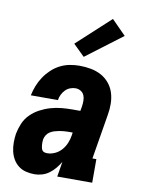

<svg xmlns="http://www.w3.org/2000/svg" viewBox="-88 -846 676 914"><g transform="rotate(10 250.0 -388.5)"><path d="M143 8Q122 8 101.5 3Q81 -2 65 -14.5Q49 -27 39 -44.5Q29 -62 24.5 -82Q20 -102 20 -123.5Q20 -145 23 -166Q28 -192 38.5 -217Q49 -242 68.5 -261.5Q88 -281 112.5 -294Q137 -307 163 -314.5Q189 -322 215 -324.5Q241 -327 267 -327H306L310 -349Q312 -363 312 -377Q312 -391 307 -403Q302 -415 290.5 -422Q279 -429 265 -429Q252 -429 239 -424Q226 -419 216 -408.5Q206 -398 200 -385.5Q194 -373 192 -359H61Q66 -383 75 -406Q84 -429 98 -450Q112 -471 130.5 -488.5Q149 -506 171.5 -517.5Q194 -529 218 -533.5Q242 -538 265 -538Q293 -538 320 -533Q347 -528 369.5 -516Q392 -504 409 -484Q426 -464 434 -439Q442 -414 442.5 -386.5Q443 -359 438 -331L402 -114H421V0H252L264 -73Q254 -56 241.5 -41Q229 -26 213.5 -14.5Q198 -3 179.5 2.5Q161 8 143 8ZM185 -101Q204 -101 222.5 -109.5Q241 -118 254.5 -133.5Q268 -149 275.5 -167.5Q283 -186 286 -205L288 -219H267Q256 -219 245 -218Q234 -217 223 -215Q212 -213 200.5 -209.5Q189 -206 179 -199.5Q169 -193 163 -183Q157 -173 155 -162Q154 -155 154 -148Q154 -141 154.5 -134.5Q155 -128 156.5 -121.5Q158 -115 161.5 -110Q165 -105 171.5 -103Q178 -101 185 -101ZM277 -583 222 -637 383 -785 452 -715Z"/></g></svg>

Font: Iosevka Slab Heavy Oblique
Style: Regular
Weight: 900
Italic angle: -9°
Monospace: yes
Designer: Belleve Invis
Foundry: Belleve Invis
Version: Version 11.1.1; ttfautohint (v1.8.3)